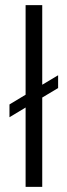

<svg xmlns="http://www.w3.org/2000/svg" viewBox="-20 -730 263 750"><path d="M17 -272 80 -310V0H145V-349L207 -386V-436L145 -399V-710H80V-360L17 -322Z"/></svg>

Font: Uncut Sans Book
Style: Regular
Weight: 350
Designer: Kasper Nordkvist
Foundry: UNCUT.wtf
Version: Version 1.304;Glyphs 3.2 (3246)